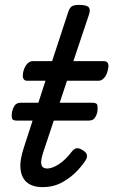

<svg xmlns="http://www.w3.org/2000/svg" viewBox="-20 -750 463 785"><path d="M154 15Q114 15 91 -3.5Q68 -22 64 -58.5Q60 -95 78 -148L166 -420H90Q79 -420 75 -430Q71 -440 76 -460Q82 -480 92 -490Q102 -500 113 -500H193L258 -698Q264 -718 273.5 -724Q283 -730 303 -730Q334 -730 342.5 -720.5Q351 -711 344 -691L280 -500H406Q417 -500 421.5 -490.5Q426 -481 420 -460Q415 -441 405 -430.5Q395 -420 384 -420H254L156 -125Q145 -91 149.5 -76Q154 -61 173 -61Q193 -61 220.5 -78.5Q248 -96 276 -133Q285 -143 294.5 -144Q304 -145 318 -136Q333 -127 335 -117.5Q337 -108 333 -100Q322 -80 297 -53Q272 -26 236 -5.5Q200 15 154 15ZM48 -257Q30 -257 28.5 -268Q27 -279 29 -292Q32 -306 39.5 -318Q47 -330 66 -330H358Q377 -330 378.5 -318Q380 -306 378 -292Q375 -279 367.5 -268Q360 -257 343 -257Z"/></svg>

Font: Playwrite CA
Style: Regular
Weight: 400
Designer: Veronika Burian, José Scaglione
Foundry: TypeTogether
Version: Version 1.002